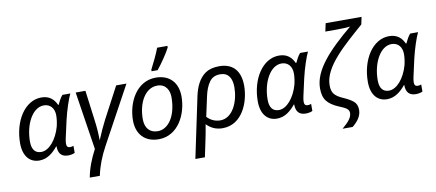

<svg xmlns="http://www.w3.org/2000/svg" viewBox="-86 -1147 3921 1728"><g transform="rotate(-10 1875.0 -283.0)"><path d="M193 10C265 10 318 -34 363 -89H366C366 -23 396 10 456 10C479 10 506 4 517 -3V-67C506 -63 495 -61 485 -61C464 -61 454 -73 454 -97C454 -109 456 -128 461 -149L496 -306C516 -393 550 -494 571 -536H499C479 -515 461 -477 450 -454H445C422 -505 383 -546 307 -546C155 -546 48 -375 48 -173C48 -52 108 10 193 10ZM223 -63C168 -63 138 -99 138 -172C138 -329 212 -472 317 -472C376 -472 412 -428 412 -365C412 -337 408 -301 399 -264C367 -149 295 -63 223 -63Z M612 240H704C723 149 756 67 800 -14L1084 -536H990L838 -249C817 -209 783 -136 760 -79H758C758 -134 753 -202 746 -251L709 -536H620L702 -6C659 75 627 157 612 240Z M1284 8C1462 8 1552 -174 1552 -336C1552 -464 1477 -543 1352 -543C1175 -543 1084 -362 1084 -198C1084 -71 1160 8 1284 8ZM1289 -65C1216 -65 1173 -112 1173 -195C1173 -345 1243 -470 1353 -470C1433 -470 1462 -406 1462 -346C1462 -170 1383 -65 1289 -65ZM1381 -606C1424 -657 1489 -755 1506 -792V-806H1412C1393 -754 1351 -667 1326 -620V-606Z M1664 240 1694 98C1706 42 1714 0 1722 -52C1759 -15 1803 10 1868 10C2047 10 2124 -183 2124 -334C2124 -470 2056 -545 1933 -545C1881 -545 1839 -534 1807 -513C1743 -469 1711 -394 1694 -315L1577 240ZM1859 -63C1806 -63 1766 -88 1739 -116L1778 -296C1789 -349 1806 -392 1829 -424C1851 -456 1884 -472 1928 -472C2003 -472 2035 -419 2035 -335C2035 -211 1976 -63 1859 -63Z M2365 10C2437 10 2490 -34 2535 -89H2538C2538 -23 2568 10 2628 10C2651 10 2678 4 2689 -3V-67C2678 -63 2667 -61 2657 -61C2636 -61 2626 -73 2626 -97C2626 -109 2628 -128 2633 -149L2668 -306C2688 -393 2722 -494 2743 -536H2671C2651 -515 2633 -477 2622 -454H2617C2594 -505 2555 -546 2479 -546C2327 -546 2220 -375 2220 -173C2220 -52 2280 10 2365 10ZM2395 -63C2340 -63 2310 -99 2310 -172C2310 -329 2384 -472 2489 -472C2548 -472 2584 -428 2584 -365C2584 -337 2580 -301 2571 -264C2539 -149 2467 -63 2395 -63Z M3021 202C3065 166 3105 120 3105 61C3105 26 3094 -1 3072 -19C3050 -37 3020 -54 2981 -71C2944 -87 2919 -104 2904 -123C2889 -141 2882 -168 2882 -203C2882 -372 3080 -536 3258 -693L3272 -760H2944L2928 -686H3030C3082 -686 3124 -688 3155 -692C2945 -516 2792 -358 2792 -190C2792 -139 2803 -100 2825 -73C2846 -46 2881 -22 2929 -2C2986 22 3020 36 3020 73C3020 113 2992 149 2929 202Z M3371 10C3443 10 3496 -34 3541 -89H3544C3544 -23 3574 10 3634 10C3657 10 3684 4 3695 -3V-67C3684 -63 3673 -61 3663 -61C3642 -61 3632 -73 3632 -97C3632 -109 3634 -128 3639 -149L3674 -306C3694 -393 3728 -494 3749 -536H3677C3657 -515 3639 -477 3628 -454H3623C3600 -505 3561 -546 3485 -546C3333 -546 3226 -375 3226 -173C3226 -52 3286 10 3371 10ZM3401 -63C3346 -63 3316 -99 3316 -172C3316 -329 3390 -472 3495 -472C3554 -472 3590 -428 3590 -365C3590 -337 3586 -301 3577 -264C3545 -149 3473 -63 3401 -63Z"/></g></svg>

Font: BC Sans
Style: Italic
Weight: 400
Italic angle: -12°
Designer: Monotype Design Team
Designer: Province of B.C.
Foundry: Monotype Imaging Inc.
Version: Version 2.000;GOOG;noto-source:20170915:90ef993387c0